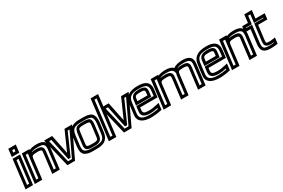

<svg xmlns="http://www.w3.org/2000/svg" viewBox="104 -1900 4587 3110"><g transform="rotate(-30 2397.5 -345.0)"><path d="M226 -565 237 -659 240 -684H215H125H100L97 -659L86 -565L83 -540H108H198H223L226 -565ZM179 -590H139L144 -634H184L179 -590ZM157 0 216 -484 219 -509H194H104H79L76 -484L17 0L13 25H38H128H153L157 0ZM110 -25H70L123 -459H163L110 -25Z M527 -519C472 -519 424 -510 390 -492L392 -509H367H277H252L249 -484L190 0L186 25H211H301H326L330 0L372 -350C376 -376 381 -385 393 -392C408 -400 437 -405 487 -405C508 -405 524 -403 536 -399C560 -392 564 -385 559 -350L517 0L513 25H538H628H653L657 0L700 -355C715 -474 649 -519 527 -519ZM322 -350 316 -300 283 -25H243L296 -459H336L332 -425L322 -350ZM521 -469C629 -469 661 -447 650 -355L610 -25H570L609 -350C615 -398 598 -435 556 -448C539 -452 517 -455 493 -455C455 -455 422 -452 398 -445C418 -461 456 -469 521 -469Z M1156 -509H1069H1051L1043 -492L892 -151L822 -492L818 -509H800H705H669L677 -476L792 8L796 25H813H921H939L947 8L1176 -476L1191 -509H1156ZM1115 -459 910 -25H837L734 -459H776L856 -70L860 -53H878H883H901L909 -70L1081 -459H1115Z M1597 -321C1601 -355 1600 -386 1595 -410C1584 -457 1564 -489 1514 -504C1464 -520 1436 -519 1373 -519C1310 -519 1282 -520 1229 -504C1152 -482 1112 -410 1101 -321L1080 -153C1071 -78 1084 -17 1137 9C1189 35 1229 35 1305 35C1366 35 1398 35 1449 21C1525 0 1566 -66 1576 -153L1597 -321ZM1547 -321 1526 -153C1517 -77 1495 -42 1441 -27C1397 -15 1373 -15 1311 -15C1235 -15 1207 -15 1164 -36C1129 -53 1122 -86 1130 -153L1151 -321C1161 -400 1183 -441 1238 -457C1283 -469 1304 -469 1367 -469C1430 -469 1451 -469 1493 -457C1529 -446 1537 -433 1546 -394C1550 -374 1551 -351 1547 -321ZM1433 -140C1428 -103 1424 -91 1408 -84C1381 -73 1367 -74 1319 -74C1271 -74 1256 -73 1232 -84C1217 -91 1216 -103 1221 -140L1245 -336C1250 -377 1256 -392 1267 -397C1282 -406 1310 -410 1360 -410C1409 -410 1437 -406 1450 -397C1459 -392 1462 -377 1457 -336L1433 -140ZM1483 -140 1507 -336C1513 -385 1505 -425 1480 -441C1460 -454 1419 -460 1366 -460C1313 -460 1271 -454 1247 -441C1219 -425 1201 -385 1195 -336L1171 -140C1165 -97 1170 -56 1206 -39C1240 -23 1266 -24 1312 -24C1359 -24 1385 -23 1422 -39C1463 -56 1477 -97 1483 -140Z M1715 0 1800 -700 1804 -725H1779H1689H1664L1660 -700L1575 0L1571 25H1596H1686H1711L1715 0ZM1668 -25H1628L1707 -675H1747L1668 -25Z M2214 -509H2127H2109L2101 -492L1950 -151L1880 -492L1876 -509H1858H1763H1727L1735 -476L1850 8L1854 25H1871H1979H1997L2005 8L2234 -476L2249 -509H2214ZM2173 -459 1968 -25H1895L1792 -459H1834L1914 -70L1918 -53H1936H1941H1959L1967 -70L2139 -459H2173Z M2422 -519C2280 -519 2178 -474 2160 -329L2136 -138C2123 -26 2207 35 2362 35C2420 35 2482 28 2545 14L2565 10L2568 -10L2576 -79L2580 -111L2548 -103C2485 -88 2432 -80 2388 -80C2309 -80 2272 -92 2279 -149L2285 -197H2585H2610L2613 -222L2626 -329C2644 -473 2561 -519 2422 -519ZM2416 -469C2543 -469 2590 -443 2576 -329L2566 -247H2266H2241L2238 -222L2229 -149C2217 -54 2296 -30 2382 -30C2422 -30 2469 -36 2522 -47L2520 -30C2467 -20 2417 -15 2368 -15C2228 -15 2176 -53 2186 -138L2210 -329C2224 -442 2285 -469 2416 -469ZM2404 -409C2474 -409 2495 -404 2489 -357L2483 -306H2298L2304 -357C2310 -403 2336 -409 2404 -409ZM2410 -459C2336 -459 2265 -443 2254 -357L2245 -281L2242 -256H2267H2502H2527L2530 -281L2539 -357C2550 -443 2486 -459 2410 -459Z M3258 -519C3201 -519 3128 -508 3085 -472C3057 -503 3007 -519 2941 -519C2884 -519 2835 -510 2800 -492L2802 -509H2777H2687H2662L2659 -484L2600 0L2596 25H2621H2711H2736L2740 0L2782 -349C2786 -375 2791 -384 2802 -391C2817 -400 2846 -404 2897 -404C2958 -404 2974 -396 2968 -349L2926 0L2922 25H2947H3037H3062L3066 0L3108 -349C3112 -375 3116 -385 3126 -392C3137 -400 3164 -404 3214 -404C3235 -404 3250 -402 3263 -398C3287 -391 3291 -384 3286 -349L3244 0L3240 25H3265H3355H3380L3384 0L3427 -355C3442 -473 3378 -519 3258 -519ZM2732 -349 2726 -300 2693 -25H2653L2706 -459H2746L2742 -425L2732 -349ZM3068 -386C3063 -375 3060 -362 3058 -349L3019 -25H2979L3018 -349C3028 -429 2975 -454 2903 -454C2865 -454 2832 -451 2807 -444C2828 -461 2868 -469 2935 -469C3011 -469 3045 -453 3057 -418L3068 -386ZM3252 -469C3357 -469 3388 -446 3377 -355L3337 -25H3297L3336 -349C3342 -397 3325 -434 3283 -447C3266 -451 3244 -454 3220 -454C3179 -454 3145 -450 3121 -442C3148 -462 3199 -469 3252 -469Z M3701 -519C3559 -519 3457 -474 3439 -329L3415 -138C3402 -26 3486 35 3641 35C3699 35 3761 28 3824 14L3844 10L3847 -10L3855 -79L3859 -111L3827 -103C3764 -88 3711 -80 3667 -80C3588 -80 3551 -92 3558 -149L3564 -197H3864H3889L3892 -222L3905 -329C3923 -473 3840 -519 3701 -519ZM3695 -469C3822 -469 3869 -443 3855 -329L3845 -247H3545H3520L3517 -222L3508 -149C3496 -54 3575 -30 3661 -30C3701 -30 3748 -36 3801 -47L3799 -30C3746 -20 3696 -15 3647 -15C3507 -15 3455 -53 3465 -138L3489 -329C3503 -442 3564 -469 3695 -469ZM3683 -409C3753 -409 3774 -404 3768 -357L3762 -306H3577L3583 -357C3589 -403 3615 -409 3683 -409ZM3689 -459C3615 -459 3544 -443 3533 -357L3524 -281L3521 -256H3546H3781H3806L3809 -281L3818 -357C3829 -443 3765 -459 3689 -459Z M4216 -519C4161 -519 4113 -510 4079 -492L4081 -509H4056H3966H3941L3938 -484L3879 0L3875 25H3900H3990H4015L4019 0L4061 -350C4065 -376 4070 -385 4082 -392C4097 -400 4126 -405 4176 -405C4197 -405 4213 -403 4225 -399C4249 -392 4253 -385 4248 -350L4206 0L4202 25H4227H4317H4342L4346 0L4389 -355C4404 -474 4338 -519 4216 -519ZM4011 -350 4005 -300 3972 -25H3932L3985 -459H4025L4021 -425L4011 -350ZM4210 -469C4318 -469 4350 -447 4339 -355L4299 -25H4259L4298 -350C4304 -398 4287 -435 4245 -448C4228 -452 4206 -455 4182 -455C4144 -455 4111 -452 4087 -445C4107 -461 4145 -469 4210 -469Z M4576 -136 4609 -400H4757H4782L4785 -425L4792 -484L4795 -509H4770H4622L4637 -634L4640 -659H4615H4524H4499L4496 -634L4481 -509H4398H4373L4370 -484L4363 -425L4360 -400H4385H4468L4436 -141C4420 -9 4474 35 4602 35C4639 35 4675 32 4708 27L4730 23L4732 2L4739 -57L4743 -86L4714 -82C4676 -76 4654 -74 4645 -74C4574 -74 4569 -77 4576 -136ZM4526 -136C4515 -47 4555 -24 4638 -24C4647 -24 4663 -25 4686 -28L4685 -20C4660 -17 4635 -15 4608 -15C4496 -15 4473 -34 4486 -141L4521 -425L4524 -450H4499H4416L4417 -459H4500H4525L4528 -484L4543 -609H4584L4569 -484L4566 -459H4591H4739L4738 -450H4590H4565L4562 -425L4526 -136Z"/></g></svg>

Font: Gamestation Display Outline
Style: Italic
Weight: 400
Designer: Jonas Hecksher
Foundry: Jonas Hecksher, Playtypeª, e-types AS
Version: Version 1.003